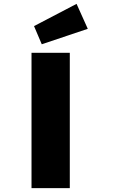

<svg xmlns="http://www.w3.org/2000/svg" viewBox="-20 -973 630 993"><path d="M143 0V-700H341V0ZM196 -744 156 -838 376 -953 434 -824Z"/></svg>

Font: Mach ExtraBold
Style: Regular
Weight: 800
Version: Version 1.002